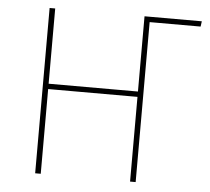

<svg xmlns="http://www.w3.org/2000/svg" viewBox="-50 -735 863 788"><g transform="rotate(5 381.5 -340.5)"><path d="M747 -659H537V0H514V-349H146V0H123V-681H146V-371H514V-681H750Z"/></g></svg>

Font: Fira Sans Thin
Style: Regular
Weight: 100
Designer: bBox Type GmbH & Carrois Corporate GbR & Edenspiekermann AG
Foundry: bBox Type GmbH & Carrois Corporate GbR & Edenspiekermann AG
Version: Version 4.301